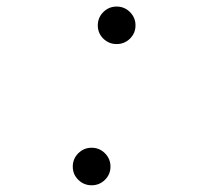

<svg xmlns="http://www.w3.org/2000/svg" viewBox="-20 -547 626 577"><path d="M330.6 -414.6Q307.1 -414.6 290.5 -430.9Q273.9 -447.3 273.9 -470.7Q273.9 -494.1 290.5 -510.7Q307.1 -527.3 330.6 -527.3Q354 -527.3 370.6 -510.7Q387.2 -494.1 387.2 -470.7Q387.2 -447.3 370.6 -430.9Q354 -414.6 330.6 -414.6ZM255.4 9.8Q231.9 9.8 215.3 -6.6Q198.7 -22.9 198.7 -46.4Q198.7 -69.8 215.3 -86.4Q231.9 -103 255.4 -103Q278.8 -103 295.4 -86.4Q312 -69.8 312 -46.4Q312 -22.9 295.4 -6.6Q278.8 9.8 255.4 9.8Z"/></svg>

Font: Cascadia Code Light
Style: Italic
Weight: 300
Italic angle: -10°
Monospace: yes
Designer: Aaron Bell
Foundry: Saja Typeworks
Version: Version 2404.023; ttfautohint (v1.8.4)